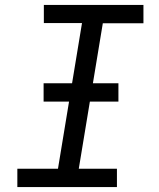

<svg xmlns="http://www.w3.org/2000/svg" viewBox="-20 -755 640 775"><path d="M50 0V-74H214L311 -662H157V-735H559V-661H395L298 -74H452V0ZM156 -345V-419H458V-345Z"/></svg>

Font: Iosevka Curly Extended
Style: Italic
Weight: 400
Width: 7
Italic angle: -9°
Monospace: yes
Designer: Belleve Invis
Foundry: Belleve Invis
Version: Version 11.1.0; ttfautohint (v1.8.3)